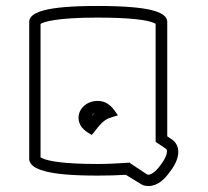

<svg xmlns="http://www.w3.org/2000/svg" viewBox="-20 -545 696 644"><path d="M297 -165.4C293.8 -162.7 290.7 -159.8 287.7 -156.8C289.5 -160.5 292.7 -163.5 297 -165.4ZM279.6 -97.2 287.7 -92.5 293.8 -99.4C298.9 -105.2 302.8 -111.8 307.6 -117.2C328.9 -142.5 337.7 -146.8 362.2 -154.1L375.5 -158.1C361 -179 345.4 -206.5 306.9 -206.5C272.1 -206.5 243.4 -181.3 243.4 -150C243.4 -123.8 261.7 -107.6 279.6 -97.2ZM126.1 -12.4C120.8 -14.5 117.5 -16 116 -17V-464.8C124.9 -470.6 164.8 -486 306.9 -486C422.6 -486 472.9 -477.1 491.9 -469.7C497.2 -467.6 500.5 -466.2 502 -465.2V-69.1C513.8 -61.2 525.6 -53.3 537.4 -45.5C537.4 -45.5 540 -44.3 540 -36.3C540 -29.5 536.4 -15.3 520.3 6.3C497.6 38.5 482.1 41 477.5 41C475.3 41 474.3 40.7 474 40.5L417.2 2.9L415.9 0.4C413 0.6 410.2 0.8 407.3 1H406.8C378 3 344.1 5 306.9 5C192.3 5 145.4 -4.8 126.1 -12.4ZM473.7 40.3 473.8 40.4C473.8 40.4 473.7 40.3 473.7 40.3ZM402 41.3 451.4 71.5C456.6 75.4 465.4 79 477.5 79C509.1 79 532.2 56.4 551.7 28.8C571.8 2.4 578 -19.2 578 -35.6C578 -58.9 564.8 -70.5 560.5 -74.5C554 -79 547.5 -83.4 541 -87.8V-471.8C541 -476.5 539.4 -482.6 534.6 -488.4C527.1 -497.3 513.3 -505 487.8 -511.3C455.5 -519.2 399.3 -525 306.9 -525C215.4 -525 162.7 -519.2 130.8 -511.3C105.5 -505 91.8 -497.3 84.4 -488.5C79.6 -482.7 78 -476.6 78 -471.9V-11.9C78 -7.3 79.4 -1.2 84.1 4.7C91.4 14.1 105 22.4 130.3 29.2C162.2 37.8 214.9 44 306.9 44C341.8 44 373.8 43.1 402 41.3Z"/></svg>

Font: Platiipus Bold
Style: Bold
Weight: 400
Version: Version 001.000